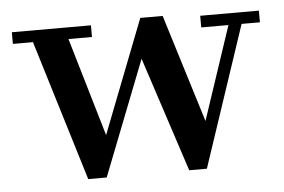

<svg xmlns="http://www.w3.org/2000/svg" viewBox="-41 -525 872 590"><g transform="rotate(-5 395.0 -230.0)"><path d="M275 -120 185.5 -424H258V-460H14V-424H76L208.5 10H265.5L404 -344L520 10H574.5L719.5 -424H776V-460H595V-424H679L583 -136.5L480 -469.5H411Z"/></g></svg>

Font: Bodoni* 06pt Medium
Style: Regular
Weight: 500
Version: Version 2.3